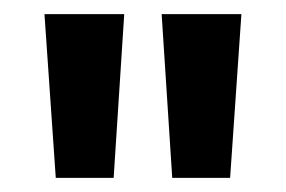

<svg xmlns="http://www.w3.org/2000/svg" viewBox="-20 -666 405 272"><path d="M224 -414 209 -646H322L306 -414ZM59 -414 43 -646H156L141 -414Z"/></svg>

Font: Holmes&Hills Bold
Style: Bold
Weight: 500
Designer: Noopur Datye, Girish Dalvi, Yashodeep Gholap, Pallavi Karambelkar
Foundry: Ek Type
Version: ""